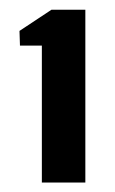

<svg xmlns="http://www.w3.org/2000/svg" viewBox="-20 -821 239 400"><path d="M67.2 -440.7V-726H21.6L20.6 -756.6L87.2 -800.7H157.8V-440.7Z"/></svg>

Font: Big Shoulders Stencil Thin
Style: Regular
Weight: 100
Designer: Patric King
Foundry: XO Type Co
Version: Version 2.001